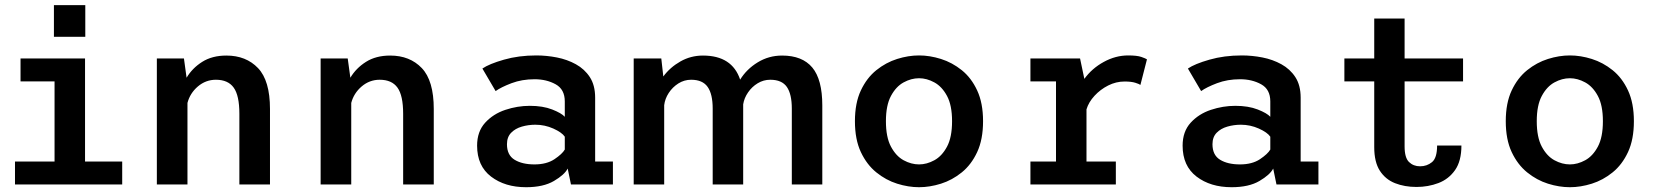

<svg xmlns="http://www.w3.org/2000/svg" viewBox="-20 -732 6573 762"><path d="M194 -711.5H318.5V-586H194ZM39.5 0V-91H196.5V-409H61.5V-500H317.5V-91H465V0Z M602.5 0V-500H710L720.5 -423.5Q743 -461.5 782.5 -486.5Q822 -511.5 878.5 -511.5Q956.5 -511.5 1004 -461.8Q1051.5 -412 1051.5 -299.5V0H930V-280.5Q930 -353 907.5 -384.2Q885 -415.5 837 -415.5Q796.5 -415.5 765.2 -388.8Q734 -362 724 -323.5V0Z M1252.5 0V-500H1360L1370.5 -423.5Q1393 -461.5 1432.5 -486.5Q1472 -511.5 1528.5 -511.5Q1606.5 -511.5 1654 -461.8Q1701.5 -412 1701.5 -299.5V0H1580V-280.5Q1580 -353 1557.5 -384.2Q1535 -415.5 1487 -415.5Q1446.5 -415.5 1415.2 -388.8Q1384 -362 1374 -323.5V0Z M2068 11Q1984 11 1928.8 -31.2Q1873.5 -73.5 1873.5 -154Q1873.5 -210 1905.5 -245Q1937.5 -280 1985.5 -296Q2033.5 -312 2082.5 -312Q2134.5 -312 2171.5 -297.5Q2208.5 -283 2221.5 -268.5V-329.5Q2221.5 -377.5 2185.2 -397.5Q2149 -417.5 2101.5 -417.5Q2051.5 -417.5 2010 -401.8Q1968.5 -386 1947 -370.5L1894.5 -460Q1921.5 -478.5 1980 -495.2Q2038.5 -512 2108.5 -512Q2149 -512 2190 -504Q2231 -496 2265.5 -477Q2300 -458 2321 -425.8Q2342 -393.5 2342 -344.5V-91H2412.5V0H2246L2233 -63Q2220.5 -38.5 2178.5 -13.8Q2136.5 11 2068 11ZM2101 -79.5Q2149.5 -79.5 2180.5 -100.2Q2211.5 -121 2221.5 -138.5V-189.5Q2210 -206.5 2176 -221.8Q2142 -237 2104.5 -237Q2077 -237 2051 -229.5Q2025 -222 2008.5 -205Q1992 -188 1992 -159.5Q1992 -116.5 2022.2 -98Q2052.5 -79.5 2101 -79.5Z M2495 0V-500H2604.5L2612.5 -428.5Q2639.5 -465 2680.5 -488.2Q2721.5 -511.5 2770 -511.5Q2885.5 -511.5 2917.5 -416Q2943 -457.5 2987 -484.5Q3031 -511.5 3084 -511.5Q3164 -511.5 3203.8 -464Q3243.5 -416.5 3243.5 -313.5V0H3122.5V-301Q3122.5 -358.5 3102.8 -387Q3083 -415.5 3037 -415.5Q3010 -415.5 2987 -401.5Q2964 -387.5 2948.8 -365.2Q2933.5 -343 2929.5 -318V0H2808.5V-301Q2808.5 -358.5 2788.5 -387Q2768.5 -415.5 2723 -415.5Q2695.5 -415.5 2672.2 -400.8Q2649 -386 2634 -363Q2619 -340 2616 -314.5V0Z M3627.5 11Q3585 11 3540.5 -3Q3496 -17 3458 -47.8Q3420 -78.5 3396.5 -128.5Q3373 -178.5 3373 -251Q3373 -323 3396.5 -373Q3420 -423 3458 -453.5Q3496 -484 3540.5 -498Q3585 -512 3627.5 -512Q3670 -512 3714.5 -498Q3759 -484 3797 -453.5Q3835 -423 3858.2 -373Q3881.5 -323 3881.5 -251Q3881.5 -178.5 3858.2 -128.5Q3835 -78.5 3797 -47.8Q3759 -17 3714.5 -3Q3670 11 3627.5 11ZM3627.5 -79.5Q3658 -79.5 3688.2 -96Q3718.5 -112.5 3738.5 -150Q3758.5 -187.5 3758.5 -251Q3758.5 -314 3738.5 -351.2Q3718.5 -388.5 3688.2 -405Q3658 -421.5 3627.5 -421.5Q3596.5 -421.5 3566.2 -405Q3536 -388.5 3516 -351.2Q3496 -314 3496 -251Q3496 -187.5 3516 -150Q3536 -112.5 3566.2 -96Q3596.5 -79.5 3627.5 -79.5Z M4069.5 0V-91H4171V-409H4069.5V-500H4266.5L4283.5 -419Q4313.5 -460.5 4360.5 -486.2Q4407.5 -512 4457.5 -512Q4492.5 -512 4509.8 -506Q4527 -500 4532 -496.5L4506 -395Q4501.5 -398.5 4485.8 -403.5Q4470 -408.5 4443 -408.5Q4409.5 -408.5 4378.2 -392.8Q4347 -377 4323.8 -351.8Q4300.5 -326.5 4292 -298V-91H4408.5V0Z M4868 11Q4784 11 4728.8 -31.2Q4673.5 -73.5 4673.5 -154Q4673.5 -210 4705.5 -245Q4737.5 -280 4785.5 -296Q4833.5 -312 4882.5 -312Q4934.5 -312 4971.5 -297.5Q5008.5 -283 5021.5 -268.5V-329.5Q5021.5 -377.5 4985.2 -397.5Q4949 -417.5 4901.5 -417.5Q4851.5 -417.5 4810 -401.8Q4768.5 -386 4747 -370.5L4694.5 -460Q4721.5 -478.5 4780 -495.2Q4838.5 -512 4908.5 -512Q4949 -512 4990 -504Q5031 -496 5065.5 -477Q5100 -458 5121 -425.8Q5142 -393.5 5142 -344.5V-91H5212.5V0H5046L5033 -63Q5020.5 -38.5 4978.5 -13.8Q4936.5 11 4868 11ZM4901 -79.5Q4949.5 -79.5 4980.5 -100.2Q5011.5 -121 5021.5 -138.5V-189.5Q5010 -206.5 4976 -221.8Q4942 -237 4904.5 -237Q4877 -237 4851 -229.5Q4825 -222 4808.5 -205Q4792 -188 4792 -159.5Q4792 -116.5 4822.2 -98Q4852.5 -79.5 4901 -79.5Z M5434 -148V-409H5315.5V-500H5434V-658.5H5554.5V-500H5786.5V-409H5554.5V-151Q5554.5 -106 5572 -89Q5589.5 -72 5616 -72Q5643 -72 5663.2 -88.5Q5683.5 -105 5683.5 -154.5H5780Q5780 -93 5754.8 -57Q5729.5 -21 5688.8 -5.5Q5648 10 5601.5 10Q5554.5 10 5516.5 -5Q5478.5 -20 5456.2 -54.5Q5434 -89 5434 -148Z M6210.5 11Q6168 11 6123.5 -3Q6079 -17 6041 -47.8Q6003 -78.5 5979.5 -128.5Q5956 -178.5 5956 -251Q5956 -323 5979.5 -373Q6003 -423 6041 -453.5Q6079 -484 6123.5 -498Q6168 -512 6210.5 -512Q6253 -512 6297.5 -498Q6342 -484 6380 -453.5Q6418 -423 6441.2 -373Q6464.5 -323 6464.5 -251Q6464.5 -178.5 6441.2 -128.5Q6418 -78.5 6380 -47.8Q6342 -17 6297.5 -3Q6253 11 6210.5 11ZM6210.5 -79.5Q6241 -79.5 6271.2 -96Q6301.5 -112.5 6321.5 -150Q6341.5 -187.5 6341.5 -251Q6341.5 -314 6321.5 -351.2Q6301.5 -388.5 6271.2 -405Q6241 -421.5 6210.5 -421.5Q6179.5 -421.5 6149.2 -405Q6119 -388.5 6099 -351.2Q6079 -314 6079 -251Q6079 -187.5 6099 -150Q6119 -112.5 6149.2 -96Q6179.5 -79.5 6210.5 -79.5Z"/></svg>

Font: Trispace Medium
Style: Regular
Weight: 500
Designer: Tyler Finck
Foundry: Etcetera Type Company
Version: Version 1.210; ttfautohint (v1.8.3)